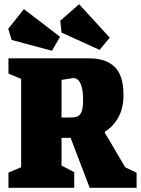

<svg xmlns="http://www.w3.org/2000/svg" viewBox="-20 -888 666 908"><path d="M20 -72 80 -97V-515L20 -540V-612H403Q481 -612 522.5 -571.5Q564 -531 564 -439Q564 -378 540.5 -334.5Q517 -291 476 -265V-259Q498 -224 532 -165L572 -97L626 -71V0H404L377 -71Q323 -213 314 -236H271V-105L331 -74V0H20ZM303 -332Q330 -332 344 -336.5Q358 -341 365.5 -359Q373 -377 373 -416Q373 -466 361 -492.5Q349 -519 326 -519L271 -510V-332ZM271 -734 265 -790 354 -868 499 -710 451 -652ZM35 -699 19 -752 93 -845 264 -714 226 -648Z"/></svg>

Font: Grenze Black
Style: Regular
Weight: 900
Designer: Renata Polastri
Foundry: Omnibus-Type
Version: Version 1.002; ttfautohint (v1.8)